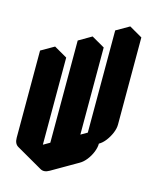

<svg xmlns="http://www.w3.org/2000/svg" viewBox="-147 -1096 988 1234"><g transform="rotate(15 346.5 -479.5)"><path d="M303 30Q269 50 243 35Q217 20 217 -20L346 -95V-775L433 -825V-145L563 -220V-900L650 -950V-370Q650 -344 637.5 -314Q625 -284 605.5 -258.5Q586 -233 563 -220Q563 -194 551 -164Q539 -134 519 -108.5Q499 -83 476 -70ZM217 -20Q182 0 156 -15Q130 -30 130 -70V-650L217 -700ZM650 -950 563 -900 476 -950 563 -1000ZM563 -900V-220L476 -270V-950ZM563 -220 433 -145 346 -195 476 -270ZM346 -95 217 -20 130 -70 260 -145ZM217 -20Q217 20 243 35L156 -15Q130 -30 130 -70ZM433 -825 346 -775 260 -825 346 -875ZM346 -775V-95L260 -145V-825ZM217 -700 130 -650 43 -700 130 -750ZM130 -650V-70Q130 -30 156 -15L69 -65Q43 -80 43 -120V-700Z"/></g></svg>

Font: Nabla
Style: Regular
Weight: 400
Designer: Arthur Reinders Folmer
Foundry: Typearture
Version: Version 1.002